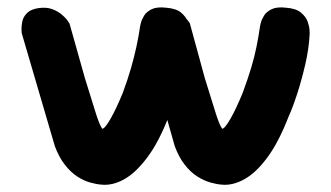

<svg xmlns="http://www.w3.org/2000/svg" viewBox="-20 -502 900 522"><path d="M256 0Q242 -1 224.5 -6Q207 -11 189.5 -22.5Q172 -34 156 -54.5Q140 -75 129 -105L39 -412Q39 -412 38.5 -421Q38 -430 40.5 -443Q43 -456 53.5 -466.5Q64 -477 85 -480Q107 -483 122.5 -477Q138 -471 148.5 -462Q159 -453 164 -445.5Q169 -438 169 -438L211 -289Q228 -235 239 -199Q250 -163 258 -152Q265 -152 280.5 -179Q296 -206 314 -250Q328 -288 336.5 -318Q345 -348 351 -375.5Q357 -403 361 -431Q361 -431 363 -439.5Q365 -448 371.5 -459Q378 -470 392.5 -477Q407 -484 432 -481Q459 -479 472.5 -467.5Q486 -456 490.5 -443Q495 -430 495.5 -420.5Q496 -411 496 -411Q494 -380 488 -347.5Q482 -315 473.5 -285Q465 -255 456 -229.5Q447 -204 439 -186Q412 -116 380.5 -74Q349 -32 317.5 -14.5Q286 3 256 0ZM583 0Q569 -1 551.5 -6Q534 -11 516 -22.5Q498 -34 482 -54.5Q466 -75 455 -105L368 -412Q368 -412 367 -421Q366 -430 369 -443Q372 -456 381.5 -466.5Q391 -477 412 -480Q433 -483 448.5 -477.5Q464 -472 474.5 -463Q485 -454 490.5 -446.5Q496 -439 496 -439L537 -289Q554 -235 565 -199Q576 -163 584 -152Q591 -152 606.5 -179Q622 -206 640 -250Q654 -288 663 -318Q672 -348 677.5 -375.5Q683 -403 687 -431Q687 -431 689 -439.5Q691 -448 697.5 -459Q704 -470 718.5 -477Q733 -484 758 -481Q785 -479 798.5 -467.5Q812 -456 816.5 -443Q821 -430 821.5 -420.5Q822 -411 822 -411Q820 -370 810 -327Q800 -284 788 -247Q776 -210 765 -186Q738 -116 707 -74Q676 -32 644 -14.5Q612 3 583 0Z"/></svg>

Font: Sour Gummy Black SemiBold
Style: Regular
Weight: 600
Version: Version 1.000